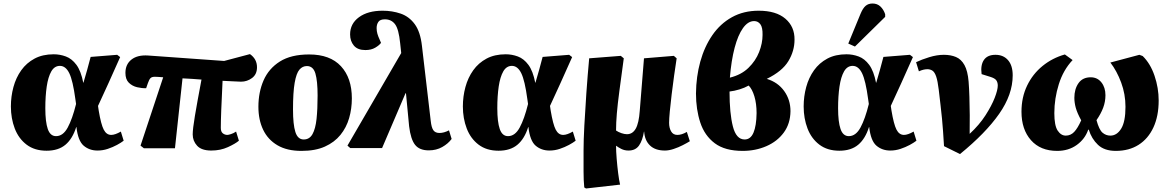

<svg xmlns="http://www.w3.org/2000/svg" viewBox="-20 -843 6658 1093"><path d="M245 15Q177 15 131.5 -19.5Q86 -54 64 -111.5Q42 -169 42 -237Q42 -294 56.5 -347.5Q71 -401 101 -443Q131 -485 177 -509.5Q223 -534 286 -534Q321 -534 355 -521.5Q389 -509 415 -474Q441 -439 454 -372H455Q467 -411 476 -444.5Q485 -478 496 -519L647 -531L664 -518Q628 -436 597.5 -369.5Q567 -303 538 -240L542 -213Q555 -135 570.5 -105Q586 -75 613 -75Q635 -75 668 -94L684 -42Q670 -31 646 -18Q622 -5 593.5 4.5Q565 14 535 14Q489 14 456.5 -13.5Q424 -41 415 -120H414Q393 -53 352.5 -19Q312 15 245 15ZM299 -68Q339 -68 365.5 -117Q392 -166 413 -251L409 -279Q395 -384 374.5 -426Q354 -468 321 -468Q290 -468 272 -436.5Q254 -405 246 -350.5Q238 -296 238 -227Q238 -149 252 -108.5Q266 -68 299 -68Z M1183 14Q1127 14 1102 -13.5Q1077 -41 1077 -78Q1077 -108 1089.5 -183Q1102 -258 1127 -390Q1100 -392 1073 -394Q1046 -396 1019 -397L976 1H799L780 -14L909 -403Q896 -404 884 -405Q872 -406 862 -406Q844 -406 836.5 -398Q829 -390 822 -370L812 -341Q788 -340 760.5 -346.5Q733 -353 713.5 -372Q694 -391 694 -428Q694 -477 728.5 -504Q763 -531 823 -527L1256 -496L1403 -535Q1443 -507 1443 -460Q1443 -420 1415 -399Q1387 -378 1352 -378Q1335 -378 1307 -380Q1279 -382 1247 -383Q1242 -283 1239.5 -216.5Q1237 -150 1237 -115Q1237 -93 1248.5 -84Q1260 -75 1274 -75Q1280 -75 1294.5 -79.5Q1309 -84 1324 -94L1340 -42Q1320 -25 1277.5 -5.5Q1235 14 1183 14Z M1696 16Q1614 16 1559.5 -16Q1505 -48 1478 -104.5Q1451 -161 1451 -235Q1451 -318 1480.5 -385.5Q1510 -453 1573.5 -493Q1637 -533 1740 -533Q1859 -533 1921 -466Q1983 -399 1983 -283Q1983 -224 1967.5 -170.5Q1952 -117 1918 -75Q1884 -33 1829.5 -8.5Q1775 16 1696 16ZM1709 -49Q1742 -49 1759 -79.5Q1776 -110 1782 -166Q1788 -222 1788 -299Q1788 -382 1775.5 -424.5Q1763 -467 1727 -467Q1702 -467 1684.5 -446.5Q1667 -426 1657.5 -372Q1648 -318 1648 -220Q1648 -134 1661.5 -91.5Q1675 -49 1709 -49Z M2421 13Q2368 13 2343 -18.5Q2318 -50 2309 -124L2291 -313L2288 -311L2155 0H1974L1958 -14L2264 -541L2258 -597Q2250 -677 2229 -705Q2208 -733 2171 -733Q2144 -733 2134 -718.5Q2124 -704 2124 -683Q2124 -666 2128.5 -650.5Q2133 -635 2141 -618L2149 -599Q2139 -585 2116 -571.5Q2093 -558 2060 -558Q2016 -558 1994.5 -583.5Q1973 -609 1973 -647Q1973 -708 2023.5 -745Q2074 -782 2158 -782Q2213 -782 2261 -765.5Q2309 -749 2341 -705.5Q2373 -662 2382 -582L2432 -155Q2436 -117 2447 -101.5Q2458 -86 2482 -86Q2507 -86 2536 -101L2551 -52Q2531 -25 2497.5 -6Q2464 13 2421 13Z M2818 15Q2750 15 2704.5 -19.5Q2659 -54 2637 -111.5Q2615 -169 2615 -237Q2615 -294 2629.5 -347.5Q2644 -401 2674 -443Q2704 -485 2750 -509.5Q2796 -534 2859 -534Q2894 -534 2928 -521.5Q2962 -509 2988 -474Q3014 -439 3027 -372H3028Q3040 -411 3049 -444.5Q3058 -478 3069 -519L3220 -531L3237 -518Q3201 -436 3170.5 -369.5Q3140 -303 3111 -240L3115 -213Q3128 -135 3143.5 -105Q3159 -75 3186 -75Q3208 -75 3241 -94L3257 -42Q3243 -31 3219 -18Q3195 -5 3166.5 4.5Q3138 14 3108 14Q3062 14 3029.5 -13.5Q2997 -41 2988 -120H2987Q2966 -53 2925.5 -19Q2885 15 2818 15ZM2872 -68Q2912 -68 2938.5 -117Q2965 -166 2986 -251L2982 -279Q2968 -384 2947.5 -426Q2927 -468 2894 -468Q2863 -468 2845 -436.5Q2827 -405 2819 -350.5Q2811 -296 2811 -227Q2811 -149 2825 -108.5Q2839 -68 2872 -68Z M3316 230 3306 224Q3302 185 3302 133.5Q3302 82 3302 13Q3302 -43 3306.5 -128.5Q3311 -214 3318 -313.5Q3325 -413 3334 -511L3514 -525L3531 -511Q3516 -401 3506 -325.5Q3496 -250 3491.5 -197Q3487 -144 3487 -100Q3500 -91 3517.5 -85Q3535 -79 3549 -79Q3581 -79 3599 -110.5Q3617 -142 3622 -213L3646 -511L3816 -525L3832 -511Q3825 -467 3817.5 -412.5Q3810 -358 3803.5 -305Q3797 -252 3793 -209Q3789 -166 3789 -144Q3789 -115 3800.5 -95Q3812 -75 3836 -75Q3861 -75 3890 -92L3907 -39Q3891 -29 3866.5 -16.5Q3842 -4 3815 5Q3788 14 3765 14Q3710 14 3680 -15Q3650 -44 3647 -94H3646Q3638 -44 3618 -15Q3598 14 3558 14Q3535 14 3516.5 4.5Q3498 -5 3488 -13H3487Q3487 18 3490.5 60.5Q3494 103 3499 143Q3504 183 3510 208Z M4208 16Q4107 16 4049 -27.5Q3991 -71 3966.5 -145.5Q3942 -220 3942 -311Q3943 -407 3966.5 -492Q3990 -577 4035 -642.5Q4080 -708 4146.5 -745Q4213 -782 4299 -782Q4398 -782 4451 -736.5Q4504 -691 4503 -617Q4503 -553 4468 -495Q4433 -437 4345 -394Q4408 -375 4444 -325Q4480 -275 4480 -210Q4479 -139 4442 -88.5Q4405 -38 4343 -11Q4281 16 4208 16ZM4135 -401Q4200 -417 4241 -457Q4282 -497 4301.5 -547Q4321 -597 4321 -644Q4322 -687 4308.5 -705Q4295 -723 4273 -723Q4238 -723 4209.5 -683Q4181 -643 4162 -571Q4143 -499 4135 -401ZM4219 -49Q4253 -49 4269.5 -88Q4286 -127 4287 -199Q4287 -253 4274.5 -294.5Q4262 -336 4242 -356Q4219 -343 4189.5 -334Q4160 -325 4133 -322Q4133 -198 4152 -123.5Q4171 -49 4219 -49Z M4758 15Q4690 15 4644.5 -19.5Q4599 -54 4577 -111.5Q4555 -169 4555 -237Q4555 -294 4569.5 -347.5Q4584 -401 4614 -443Q4644 -485 4690 -509.5Q4736 -534 4799 -534Q4834 -534 4868 -521.5Q4902 -509 4928 -474Q4954 -439 4967 -372H4968Q4980 -411 4989 -444.5Q4998 -478 5009 -519L5160 -531L5177 -518Q5141 -436 5110.5 -369.5Q5080 -303 5051 -240L5055 -213Q5068 -135 5083.5 -105Q5099 -75 5126 -75Q5148 -75 5181 -94L5197 -42Q5183 -31 5159 -18Q5135 -5 5106.5 4.5Q5078 14 5048 14Q5002 14 4969.5 -13.5Q4937 -41 4928 -120H4927Q4906 -53 4865.5 -19Q4825 15 4758 15ZM4812 -68Q4852 -68 4878.5 -117Q4905 -166 4926 -251L4922 -279Q4908 -384 4887.5 -426Q4867 -468 4834 -468Q4803 -468 4785 -436.5Q4767 -405 4759 -350.5Q4751 -296 4751 -227Q4751 -149 4765 -108.5Q4779 -68 4812 -68ZM4847 -578 4809 -595 4879 -765Q4892 -796 4907.5 -809.5Q4923 -823 4947 -823Q4974 -823 4992 -806Q5010 -789 5019 -762V-747Z M5445 34 5354 -11Q5351 -59 5348.5 -96Q5346 -133 5342.5 -168Q5339 -203 5334.5 -242Q5330 -281 5324 -332Q5318 -382 5309.5 -407Q5301 -432 5288.5 -440.5Q5276 -449 5259 -449Q5237 -449 5211 -437L5195 -489Q5226 -504 5270 -517.5Q5314 -531 5353 -531Q5392 -531 5422 -518.5Q5452 -506 5470.5 -472.5Q5489 -439 5494 -378Q5497 -341 5498.5 -291.5Q5500 -242 5500.5 -187Q5501 -132 5500 -81Q5555 -132 5590 -186.5Q5625 -241 5642.5 -286Q5660 -331 5660 -356Q5660 -374 5651.5 -386Q5643 -398 5616 -406L5568 -421Q5561 -472 5581 -501.5Q5601 -531 5647 -531Q5692 -531 5718.5 -500.5Q5745 -470 5745 -414Q5745 -305 5668 -195Q5591 -85 5445 34Z M5998 16Q5903 16 5849 -45Q5795 -106 5795 -207Q5795 -289 5827 -355.5Q5859 -422 5915 -467.5Q5971 -513 6042 -533L6086 -501Q6033 -445 6007.5 -363.5Q5982 -282 5982 -199Q5982 -128 6001 -99.5Q6020 -71 6047 -71Q6075 -71 6095 -92Q6115 -113 6135 -158Q6112 -200 6104 -229.5Q6096 -259 6096 -286Q6096 -336 6119.5 -369.5Q6143 -403 6189 -403Q6227 -403 6250 -374Q6273 -345 6273 -301Q6273 -264 6260 -229.5Q6247 -195 6222 -159Q6237 -104 6256.5 -87.5Q6276 -71 6301 -71Q6338 -71 6362.5 -110.5Q6387 -150 6387 -235Q6387 -307 6362.5 -373Q6338 -439 6301 -487L6466 -531L6485 -524Q6529 -481 6552.5 -411.5Q6576 -342 6576 -271Q6576 -182 6546 -117.5Q6516 -53 6461.5 -18.5Q6407 16 6332 16Q6267 16 6230.5 -18.5Q6194 -53 6178 -105H6175Q6157 -52 6110 -18Q6063 16 5998 16Z"/></svg>

Font: Literata 36pt ExtraBold
Style: Italic
Weight: 800
Italic angle: -2°
Designer: Latin by Veronika Burian and Jose Scaglione. Greek by Irene Vlachou. Cyrillic by Vera Evstafieva
Foundry: TypeTogether
Version: Version 3.002